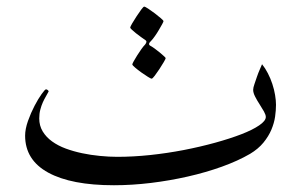

<svg xmlns="http://www.w3.org/2000/svg" viewBox="-20 -526 898 571"><path d="M800.8 -214.4Q800.8 -197.8 798.1 -179Q795.4 -160.2 787.1 -140.4Q778.8 -120.6 763.4 -101.8Q748 -83 723.6 -68.4Q687.5 -47.4 639.9 -30.3Q592.3 -13.2 538.6 -1Q484.9 11.2 428.5 18.1Q372.1 24.9 318.8 24.9Q191.9 24.9 123.3 -12.7Q54.7 -50.3 54.7 -122.6Q54.7 -142.1 63.2 -166.3Q71.8 -190.4 82.8 -211.4Q93.8 -232.4 103.8 -246.3Q113.8 -260.3 116.7 -260.3Q119.1 -260.3 121.8 -258.3Q124.5 -256.3 124.5 -253.9Q124.5 -252.4 123.5 -252Q121.1 -247.1 116.5 -239.3Q111.8 -231.4 107.4 -221.7Q103 -211.9 99.9 -200Q96.7 -188 96.7 -173.8Q96.7 -152.3 106.9 -135.3Q117.2 -118.2 134.8 -105.5Q152.3 -92.8 175.5 -84.2Q198.7 -75.7 224.4 -70.3Q250 -64.9 277.1 -62.3Q304.2 -59.6 328.6 -59.6Q375.5 -59.6 426.3 -64.9Q477.1 -70.3 526.4 -79.8Q575.7 -89.4 619.9 -101.6Q664.1 -113.8 697.5 -126.7Q731 -139.6 750.7 -153.1Q770.5 -166.5 770.5 -178.2Q770.5 -184.6 764.9 -194.6Q759.3 -204.6 752 -215.8Q744.6 -227.1 738.8 -238.5Q732.9 -250 732.9 -258.8Q732.9 -265.1 736.6 -275.6Q740.2 -286.1 744.1 -297.6Q748 -309.1 752.7 -319.6Q757.3 -330.1 759.3 -335Q768.6 -323.7 776.6 -308.1Q784.7 -292.5 790 -276.1Q795.4 -259.8 798.1 -243.4Q800.8 -227.1 800.8 -214.4ZM472.7 -353Q472.7 -351.1 467 -341.3Q461.4 -331.5 454.1 -320.6Q446.8 -309.6 440.2 -300.8Q433.6 -292 430.7 -292Q428.7 -292 419.7 -297.6Q410.6 -303.2 400.4 -310.5Q390.1 -317.9 381.8 -325Q373.5 -332 373.5 -334.5Q373.5 -336.4 377.7 -344Q381.8 -351.6 387.7 -360.8Q393.6 -370.1 400.1 -379.4Q406.7 -388.7 411.6 -393.6Q415.5 -398.4 415.5 -401.9Q415.5 -404.3 413.1 -406.2Q407.2 -410.2 399.4 -415.8Q391.6 -421.4 384.3 -427.2Q377 -433.1 372.1 -437.7Q367.2 -442.4 367.2 -443.8Q367.2 -446.3 373 -456.3Q378.9 -466.3 386.2 -477.5Q393.6 -488.8 400.1 -497.6Q406.7 -506.3 408.7 -506.3Q411.6 -506.3 421.1 -500Q430.7 -493.7 440.7 -486.1Q450.7 -478.5 458.5 -471.7Q466.3 -464.8 466.3 -463.4Q466.3 -461.4 462.2 -453.9Q458 -446.3 452.4 -436.8Q446.8 -427.2 440.4 -418.2Q434.1 -409.2 429.7 -404.8Q428.2 -403.3 425.8 -400.6Q423.3 -397.9 423.3 -395Q423.3 -392.6 425.8 -390.6Q431.6 -387.7 439.7 -381.8Q447.8 -376 455.1 -369.9Q462.4 -363.8 467.5 -359.1Q472.7 -354.5 472.7 -353Z"/></svg>

Font: Kitab
Style: Regular
Weight: 400
Designer: SIL International
Foundry: Khaled Hosny
Version: Version 1.000